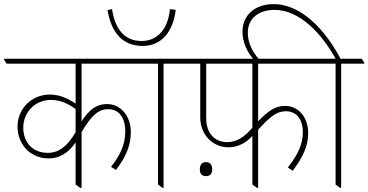

<svg xmlns="http://www.w3.org/2000/svg" viewBox="-42 -907 1788 932"><path d="M195 -138C249 -138 292 -167 325 -216V-11L348 5H354V-266C402 -347 436 -377 483 -377C535 -377 566 -336 566 -270C566 -210 546 -160 497 -97L521 -82C572 -149 593 -204 593 -265C593 -301 583 -333 565 -357C544 -385 513 -402 477 -402C428 -402 390 -375 354 -318V-598H655V-603L643 -622H-22V-617L-10 -598H325V-404C288 -429 247 -448 200 -448C113 -448 43 -381 43 -292C43 -246 61 -206 91 -177C118 -152 154 -138 195 -138ZM71 -287C71 -364 130 -422 205 -422C251 -422 288 -404 325 -378V-265C284 -196 244 -165 189 -165C119 -165 71 -214 71 -287Z M651 -684C743 -684 799 -755 811 -859L783 -863C774 -769 725 -708 645 -708C562 -708 516 -766 502 -863L480 -858C497 -756 547 -684 651 -684ZM747 5H752V-598H864V-603L852 -622H611V-617L623 -598H725V-11Z M1067 -192C1110 -192 1149 -210 1183 -247V-11L1206 5H1211V-277C1272 -345 1304 -367 1346 -367C1397 -367 1428 -328 1428 -266C1428 -209 1406 -158 1355 -94L1379 -78C1432 -149 1454 -202 1454 -261C1454 -300 1442 -333 1422 -356C1403 -379 1374 -393 1341 -393C1298 -393 1262 -372 1211 -318V-598H1517V-603L1505 -622H820V-617L832 -598H930V-337C930 -291 948 -252 978 -225C1001 -205 1032 -192 1067 -192ZM959 -332V-598H1183V-287C1142 -239 1105 -217 1061 -217C999 -217 959 -262 959 -332ZM958 -52C977 -52 988 -63 988 -85C988 -108 977 -120 958 -120C938 -120 928 -107 928 -85C928 -63 938 -52 958 -52Z M1609 5H1614V-598H1726V-603L1714 -622H1611C1544 -749 1428 -887 1286 -887C1195 -887 1135 -833 1135 -753C1135 -700 1159 -652 1190 -618H1216C1181 -658 1161 -701 1161 -748C1161 -816 1211 -859 1291 -859C1412 -859 1519 -745 1587 -622H1473V-617L1485 -598H1587V-11Z"/></svg>

Font: Noto Serif Devanagari SemiCondensed Thin
Style: Regular
Weight: 100
Width: 4
Designer: Universal Thirst, Indian Type Foundry and the Monotype Design Team
Foundry: Monotype Imaging Inc.
Version: Version 2.004